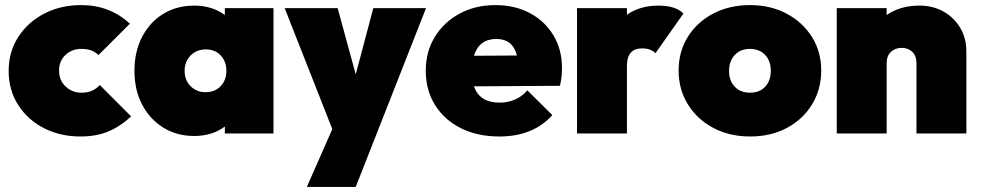

<svg xmlns="http://www.w3.org/2000/svg" viewBox="-20 -524 3852 754"><path d="M296 12Q216 12 152 -21Q88 -54 51 -112.5Q14 -171 14 -245Q14 -320 51.5 -378.5Q89 -437 153.5 -470.5Q218 -504 299 -504Q411 -504 490 -431L367 -308Q354 -320 338 -326Q322 -332 299 -332Q263 -332 237.5 -308.5Q212 -285 212 -247Q212 -208 238 -184Q264 -160 299 -160Q325 -160 342 -168Q359 -176 372 -190L495 -67Q452 -27 405 -7.5Q358 12 296 12Z M743 10Q674 10 621 -23Q568 -56 538 -113.5Q508 -171 508 -246Q508 -321 538 -379Q568 -437 621 -469.5Q674 -502 743 -502Q813 -502 863 -465V-492H1054V0H863V-27Q813 10 743 10ZM787 -162Q824 -162 846.5 -185.5Q869 -209 869 -246Q869 -283 846.5 -306.5Q824 -330 788 -330Q752 -330 728.5 -306Q705 -282 705 -246Q705 -209 728.5 -185.5Q752 -162 787 -162Z M1185 210 1285 -17 1098 -492H1306L1377 -232L1446 -492H1653L1460 -1L1377 210Z M1941 12Q1855 12 1790 -20.5Q1725 -53 1688.5 -111.5Q1652 -170 1652 -246Q1652 -321 1687.5 -379Q1723 -437 1785 -470.5Q1847 -504 1925 -504Q2002 -504 2061 -472.5Q2120 -441 2153.5 -385Q2187 -329 2187 -257Q2187 -242 2185.5 -225.5Q2184 -209 2179 -187L1841 -185Q1864 -121 1941 -121Q2009 -121 2051 -169L2149 -72Q2074 12 1941 12ZM1929 -371Q1862 -371 1841 -305L2010 -306Q1994 -371 1929 -371Z M2246 0V-492H2442V-466Q2493 -502 2566 -502Q2633 -502 2664 -471L2554 -315Q2547 -323 2533.5 -328.5Q2520 -334 2502 -334Q2442 -334 2442 -266V0Z M2926 12Q2845 12 2781.5 -21.5Q2718 -55 2681.5 -114Q2645 -173 2645 -247Q2645 -321 2681 -379Q2717 -437 2780.5 -470.5Q2844 -504 2925 -504Q3006 -504 3069 -470.5Q3132 -437 3168.5 -379Q3205 -321 3205 -247Q3205 -173 3169 -114Q3133 -55 3070 -21.5Q3007 12 2926 12ZM2925 -160Q2963 -160 2985 -183.5Q3007 -207 3007 -246Q3007 -285 2984.5 -308.5Q2962 -332 2925 -332Q2888 -332 2865.5 -308Q2843 -284 2843 -245Q2843 -207 2865.5 -183.5Q2888 -160 2925 -160Z M3266 0V-492H3462V-465Q3515 -502 3591 -502Q3644 -502 3685.5 -478.5Q3727 -455 3751 -414.5Q3775 -374 3775 -321V0H3579V-276Q3579 -305 3562.5 -320.5Q3546 -336 3521 -336Q3496 -336 3479 -320.5Q3462 -305 3462 -276V0Z"/></svg>

Font: Outfit Black
Style: Regular
Weight: 900
Designer: Rodrigo Fuenzalida
Foundry: fragTYPE
Version: Version 1.100; ttfautohint (v1.8.4.7-5d5b)